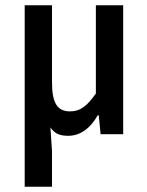

<svg xmlns="http://www.w3.org/2000/svg" viewBox="-20 -511 559 731"><path d="M74 200H178V64L172 -26C189 0 211 6 240 6C285 6 324 -22 352 -72H356L363 0H449V-491H345V-155C311 -107 286 -87 247 -87C199 -87 178 -117 178 -198V-491H74Z"/></svg>

Font: Falling Sky
Style: Condensed
Weight: 400
Designer: Paul D. Hunt
Foundry: Adobe Systems Incorporated
Version: Version 1.02